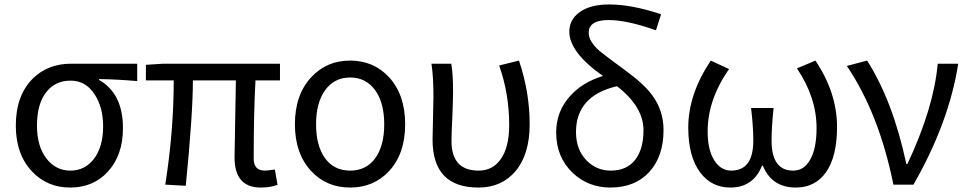

<svg xmlns="http://www.w3.org/2000/svg" viewBox="-20 -829 4343 862"><path d="M124 -59Q51 -136 51 -265Q51 -400 127 -476Q195 -543 299 -543H596V-465Q502 -473 425 -474V-470Q532 -409 532 -254Q532 -131 463 -57Q398 13 295 13Q192 13 124 -59ZM402 -116Q443 -171 443 -261Q443 -347 405 -405Q365 -467 297 -467Q229 -467 189 -417Q146 -364 146 -265Q146 -173 188 -118Q230 -63 296 -63Q361 -63 402 -116Z M1033 -122 1039 -468H846Q846 -317 814 5L722 0Q760 -242 760 -468H635V-538L713 -543H1237V-468H1127Q1119 -326 1119 -116Q1119 -63 1170 -63Q1179 -63 1214 -68L1226 1Q1193 13 1151 13Q1033 13 1033 -122Z M1377 -61Q1304 -140 1304 -271Q1304 -403 1377 -482Q1446 -557 1552 -557Q1658 -557 1727 -482Q1799 -403 1799 -271Q1799 -139 1727 -61Q1658 13 1552 13Q1446 13 1377 -61ZM1665 -119Q1705 -175 1705 -271Q1705 -367 1665 -423Q1624 -481 1552 -481Q1480 -481 1439 -423Q1399 -367 1399 -271Q1399 -175 1439 -119Q1480 -63 1552 -63Q1624 -63 1665 -119Z M1922 -202Q1922 -234 1924 -298Q1926 -362 1926 -394Q1926 -486 1917 -543H2006Q2014 -500 2014 -416Q2014 -386 2011 -308Q2007 -230 2007 -196Q2007 -63 2129 -63Q2191 -63 2227 -113Q2266 -166 2266 -268Q2266 -408 2221 -535L2310 -557Q2358 -415 2358 -271Q2358 -136 2294 -60Q2232 13 2128 13Q1922 13 1922 -202Z M2832 -112Q2869 -160 2869 -244Q2869 -350 2750 -442Q2566 -399 2566 -236Q2566 -158 2613 -109Q2658 -63 2722 -63Q2794 -63 2832 -112ZM2925 -693Q2795 -739 2713 -739Q2623 -739 2623 -682Q2623 -643 2672 -600Q2683 -590 2786 -514Q2870 -453 2907 -403Q2959 -334 2959 -245Q2959 -128 2896 -58Q2832 13 2720 13Q2622 13 2552 -52Q2477 -123 2477 -234Q2477 -328 2538 -396Q2593 -459 2687 -488Q2536 -594 2536 -687Q2536 -739 2579 -772Q2627 -809 2715 -809Q2816 -809 2948 -765Z M3124 -54Q3070 -126 3070 -256Q3070 -406 3171 -557L3253 -519Q3157 -381 3157 -239Q3157 -156 3187 -109Q3216 -63 3263 -63Q3362 -63 3362 -198Q3362 -261 3352 -344H3453Q3444 -257 3444 -198Q3444 -63 3541 -63Q3589 -63 3616 -110Q3646 -160 3646 -254Q3646 -391 3558 -522L3641 -557Q3738 -412 3738 -259Q3738 -126 3688 -55Q3639 13 3553 13Q3445 13 3405 -85H3401Q3362 13 3259 13Q3175 13 3124 -54Z M3991 0Q3927 -318 3782 -533L3873 -557Q3989 -375 4049 -93H4054Q4172 -344 4190 -543H4282Q4241 -279 4081 0Z"/></svg>

Font: Source Han Sans K Regular
Style: Regular
Weight: 400
Designer: Ryoko NISHIZUKA  (kana & ideographs); Paul D. Hunt (Latin, Greek & Cyrillic); Wenlong ZHANG  (bopomofo); Sandoll Communi
Foundry: Adobe Systems Incorporated
Version: Version 1.00 July 18, 2014, initial release